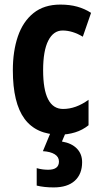

<svg xmlns="http://www.w3.org/2000/svg" viewBox="-20 -577 439 837"><path d="M241 10Q138 10 87 -59Q36 -128 36 -271Q36 -354 58 -418.5Q80 -483 126 -520Q172 -557 243 -557Q284 -557 316.5 -548Q349 -539 377 -521L341 -417Q296 -444 253 -444Q213 -444 190.5 -400Q168 -356 168 -271Q168 -102 255 -102Q311 -102 366 -142V-31Q340 -10 307.5 0Q275 10 241 10ZM338 130Q338 182 306 211Q274 240 214 240Q172 240 140 232V156Q154 160 166.5 161.5Q179 163 190 163Q237 163 237 127Q237 107 218.5 95.5Q200 84 167 82L201 0H267L250 40Q292 47 315 70.5Q338 94 338 130Z"/></svg>

Font: Noto Sans Thai ExtCond
Style: Bold
Weight: 700
Width: 2
Designer: Monotype Design Team
Foundry: Monotype Imaging Inc.
Version: Version 2.002; ttfautohint (v1.8.4.7-5d5b)